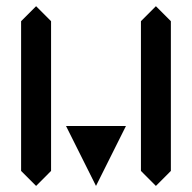

<svg xmlns="http://www.w3.org/2000/svg" viewBox="-20 -655 626 626"><path d="M48.8 -97.7V-585.9L97.7 -634.8L146.5 -585.9V-97.7L97.7 -48.8ZM195.3 -244.1H390.6L293 -48.8ZM439.5 -97.7V-585.9L488.3 -634.8L537.1 -585.9V-97.7L488.3 -48.8Z"/></svg>

Font: BabelStone Centaurian
Style: Regular
Weight: 400
Designer: Andrew West
Foundry: BabelStone
Version: Version 1.01 November 6, 2013